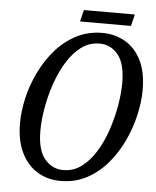

<svg xmlns="http://www.w3.org/2000/svg" viewBox="-57 -876 759 935"><g transform="rotate(5 322.5 -408.5)"><path d="M273 11Q211 11 161 -19Q111 -49 82 -108Q53 -167 53 -253Q53 -311 68 -376Q83 -441 113 -503Q143 -565 186.5 -615Q230 -665 287.5 -695Q345 -725 416 -725Q474 -725 524 -697.5Q574 -670 604 -612Q634 -554 634 -464Q634 -408 619.5 -343.5Q605 -279 576 -216.5Q547 -154 503.5 -102.5Q460 -51 402.5 -20Q345 11 273 11ZM282 -43Q333 -43 373 -73.5Q413 -104 443 -154Q473 -204 492.5 -263.5Q512 -323 522 -382Q532 -441 532 -490Q532 -584 496.5 -628Q461 -672 405 -672Q355 -672 315 -641.5Q275 -611 245 -561Q215 -511 195 -451.5Q175 -392 165 -332.5Q155 -273 155 -225Q155 -130 191.5 -86.5Q228 -43 282 -43ZM301 -771 315 -828H564L550 -771Z"/></g></svg>

Font: Noto Serif Condensed
Style: Italic
Weight: 400
Width: 3
Italic angle: -12°
Designer: Monotype Design Team
Foundry: Monotype Imaging Inc.
Version: Version 2.014; ttfautohint (v1.8.4.7-5d5b)